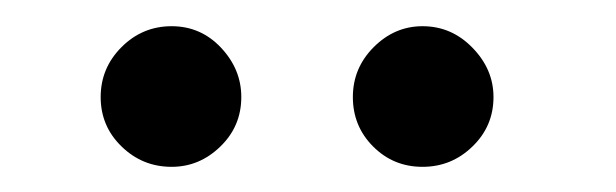

<svg xmlns="http://www.w3.org/2000/svg" viewBox="-20 -735 475 148"><path d="M57.6 -660.2Q57.6 -682.6 73.7 -698.7Q89.8 -714.8 112.3 -714.8Q134.8 -714.8 150.4 -698.2Q166 -681.6 166 -660.2Q166 -637.7 149.9 -622.1Q133.8 -606.4 112.3 -606.4Q89.8 -606.4 73.7 -622.1Q57.6 -637.7 57.6 -660.2ZM252 -660.2Q252 -682.6 268.1 -698.7Q284.2 -714.8 305.7 -714.8Q328.1 -714.8 344.2 -698.2Q360.4 -681.6 360.4 -660.2Q360.4 -637.7 344.2 -622.1Q328.1 -606.4 305.7 -606.4Q283.2 -606.4 267.6 -622.1Q252 -637.7 252 -660.2Z"/></svg>

Font: GenEi LateMin P v2
Style: Medium
Weight: 500
Designer: o_tamon (Modified)
Foundry: o_tamon / Adobe Systems Incorporated / FONT 910 / Philipp H. Poll
Version: Version 2.1;Original Version 1.004